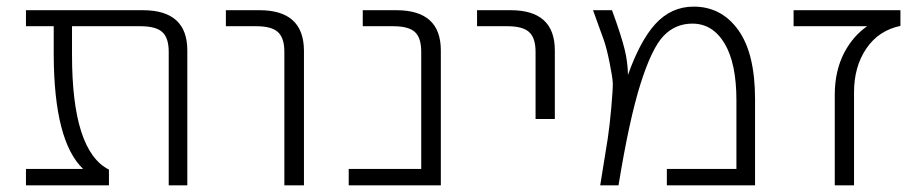

<svg xmlns="http://www.w3.org/2000/svg" viewBox="-20 -553 2753 574"><path d="M540 1H484.4V-398.4Q484.4 -439.5 465.3 -457Q446.3 -474.6 399.4 -474.6H195.3V-388.7Q195.3 -101.6 305.7 -45.9V1H57.6V-47.9H228.5Q141.6 -130.9 140.6 -388.7V-474.6H57.6V-522.5H407.2Q540 -522.5 540 -402.3Z M655.3 -474.6V-522.5H755.9Q887.7 -522.5 888.7 -402.3V1H830.1V-398.4Q830.1 -439.5 811 -457Q792 -474.6 746.1 -474.6Z M1239.3 -398.4Q1239.3 -439.5 1220.7 -457Q1202.1 -474.6 1155.3 -474.6H1064.5V-522.5H1165Q1297.9 -522.5 1297.9 -402.3V1H1022.5V-47.9H1239.3Z M1406.2 -474.6V-522.5H1506.8Q1638.7 -522.5 1638.7 -402.3V-197.3H1581.1V-398.4Q1581.1 -439.5 1562 -457Q1543 -474.6 1497.1 -474.6Z M1973.6 1V-47.9H2181.6V-252.9Q2181.6 -364.3 2146 -423.3Q2110.4 -482.4 2049.8 -482.4Q1999 -482.4 1963.9 -445.8Q1928.7 -409.2 1895 -302.7Q1861.3 -196.3 1829.1 1H1774.4Q1791 -100.6 1796.9 -138.7Q1802.7 -176.8 1807.6 -232.4Q1812.5 -288.1 1812 -304.2Q1811.5 -320.3 1802.7 -364.3Q1793.9 -408.2 1785.6 -432.1Q1777.3 -456.1 1752.9 -522.5H1809.6Q1836.9 -448.2 1847.7 -404.3Q1856.4 -369.1 1857.4 -329.1Q1893.6 -430.7 1938.5 -480.5Q1986.3 -533.2 2053.7 -533.2Q2136.7 -533.2 2187 -463.4Q2237.3 -393.6 2237.3 -255.9V1Z M2572.3 -474.6H2352.5V-522.5H2671.9V-475.6Q2606.4 -461.9 2569.8 -407.7Q2533.2 -353.5 2533.2 -277.3V1H2475.6V-269.5Q2475.6 -340.8 2503.9 -395.5Q2530.3 -445.3 2572.3 -474.6Z"/></svg>

Font: Gen Shin Gothic Light
Style: Regular
Weight: 200
Designer: [Source Han Sans]
Ryoko NISHIZUKA  (kana & ideographs); Paul D. Hunt (Latin, Greek & Cyrillic); Wenlong ZHANG  (bopomofo
Version: Version 1.002.20150607